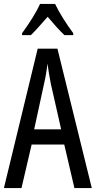

<svg xmlns="http://www.w3.org/2000/svg" viewBox="-20 -1056 490 983"><path d="M262 -1036H185C166 -993 129 -935 93 -886V-876H138C162 -899 193 -935 224 -970C254 -935 282 -902 310 -876H355V-886C322 -930 283 -991 262 -1036ZM361 -93H450L274 -807H173L0 -93H90L142 -316H309ZM240 -628 293 -394H155L206 -629C214 -664 220 -700 223 -731C227 -700 233 -665 240 -628Z"/></svg>

Font: Noto Sans Kannada UI ExtraCondensed
Style: Regular
Weight: 400
Width: 2
Designer: Jelle Bosma - Monotype Design Team
Foundry: Monotype Imaging Inc.
Version: Version 2.005